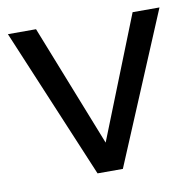

<svg xmlns="http://www.w3.org/2000/svg" viewBox="-61 -543 610 605"><g transform="rotate(-10 244.0 -240.5)"><path d="M487 -481H401L246 -91L92 -481H2L204 0H285Z"/></g></svg>

Font: Geom Light
Style: Regular
Weight: 300
Version: Version 1.102